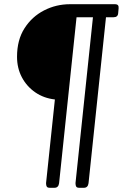

<svg xmlns="http://www.w3.org/2000/svg" viewBox="-20 -720 584 913"><path d="M526 -700Q537 -700 541 -695Q545 -690 544 -680L542 -658Q541 -638 520 -638H484L401 151Q398 173 379 173H357Q346 173 342.5 167.5Q339 162 339 151L422 -638H344L261 151Q258 173 239 173H217Q206 173 202.5 167.5Q199 162 199 151L241 -247Q188 -253 147.5 -281Q107 -309 84 -352.5Q61 -396 61 -450Q61 -530 96.5 -585.5Q132 -641 189.5 -670.5Q247 -700 313 -700Z"/></svg>

Font: Asap VF Beta
Style: Italic
Weight: 400
Italic angle: -6°
Designer: Pablo Cosgaya
Foundry: Pablo Cosgaya
Version: Version 1.007